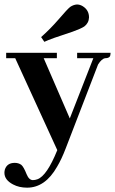

<svg xmlns="http://www.w3.org/2000/svg" viewBox="-22 -659 520 869"><path d="M127 156.2Q109.4 156.2 98.6 129.9Q85 95.7 74.2 86.9Q61.5 78.1 44.9 78.1Q9.8 78.1 0 108.4Q-2 116.2 -2 123Q-2 155.3 37.1 175.8Q64.5 190.4 100.6 190.4Q182.6 190.4 236.3 95.7Q256.8 61.5 275.4 12.7L421.9 -367.2Q438.5 -393.6 454.1 -395.5Q475.6 -395.5 477.5 -410.2Q478.5 -415 478.5 -419.9H327.1V-395.5H400.4L293.9 -123L175.8 -395.5H235.4V-419.9H5.9V-395.5H46.9L237.3 20.5Q190.4 136.7 147.5 152.3Q136.7 156.2 127 156.2ZM359.4 -539.1Q379.9 -554.7 380.9 -580.1Q380.9 -613.3 352.5 -630.9Q339.8 -638.7 326.2 -638.7Q310.5 -637.7 295.9 -627.9Q283.2 -618.2 243.2 -571.3Q205.1 -527.3 164.1 -491.2L178.7 -469.7Q207 -483.4 306.6 -515.6Q344.7 -529.3 359.4 -539.1Z"/></svg>

Font: Abhaya Libre ExtraBold
Style: Regular
Weight: 800
Designer: Pushpananda Ekanayake, Sol Matas, Pathum Egodawatta
Foundry: Mooniak
Version: Version 1.050 ; ttfautohint (v1.6)